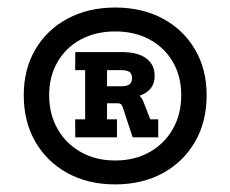

<svg xmlns="http://www.w3.org/2000/svg" viewBox="-20 -820 612 510"><path d="M285.9 -800Q357.6 -800 412.4 -770.6Q467.1 -741.2 498 -688.6Q528.9 -636.1 528.9 -567.1Q528.9 -497 498.3 -443.8Q467.6 -390.5 412.9 -360.3Q358.1 -330.2 285.8 -330.2Q213.9 -330.2 159.1 -360.3Q104.2 -390.5 73.7 -443.8Q43.1 -497 43.1 -567Q43.1 -636.2 73.9 -688.7Q104.8 -741.3 159.7 -770.6Q214.6 -800 285.9 -800ZM286 -393.7Q337.7 -393.7 377.3 -416Q416.9 -438.2 439.1 -477.4Q461.4 -516.5 461.4 -567.1Q461.4 -617.4 439.1 -655.6Q416.8 -693.9 377.2 -715.2Q337.7 -736.5 286 -736.5Q234.3 -736.5 194.7 -715.2Q155.2 -693.9 132.9 -655.6Q110.6 -617.4 110.6 -567.1Q110.6 -516.5 133 -477.4Q155.3 -438.2 194.8 -416Q234.3 -393.7 286 -393.7ZM267.5 -681.7H303.9Q346 -681.7 368.4 -664.9Q390.8 -648.2 390.8 -618.7Q390.8 -598.6 380.6 -585.6Q370.4 -572.7 352 -566.2V-561.2L306.6 -545.7H240.5V-590.8H301Q317.2 -590.8 324 -596.1Q330.7 -601.4 330.7 -612.6Q330.7 -624 323.9 -628.9Q317 -633.7 301.7 -633.7H267.5ZM379.2 -503.1H400.3V-455.2H332.4L306.6 -533.4Q303.8 -541.5 300.9 -543.6Q298 -545.7 292 -545.7H280.7L322 -576Q339.8 -573.5 348.2 -567.3Q356.6 -561 360.3 -551.6ZM264.3 -503.1H290.7V-455.2H179.9L179.7 -503.1H206.2V-633.7H179.7L179.9 -681.7H284.8V-633.7H264.3Z"/></svg>

Font: Hepta Slab ExtraLight
Style: Regular
Weight: 200
Designer: Michael LaGattuta
Foundry: Michael LaGattuta
Version: Version 1.100